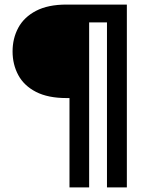

<svg xmlns="http://www.w3.org/2000/svg" viewBox="-20 -720 647 840"><path d="M284 100V-291H271Q190 -291 137.5 -318Q85 -345 60 -391.5Q35 -438 35 -495Q35 -552 60 -598.5Q85 -645 137.5 -672.5Q190 -700 271 -700H535V100H448V-622H370V100Z"/></svg>

Font: DMSans_18ptMedium
Style: Regular
Weight: 500
Designer: Colophon Foundry, Jonny Pinhorn
Foundry: Colophon Foundry
Version: Version 4.004;gftools[0.9.30]